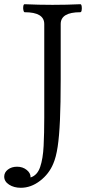

<svg xmlns="http://www.w3.org/2000/svg" viewBox="-67 -686 437 911"><path d="M32 205Q-1 205 -24 190Q-47 175 -47 152Q-47 132 -29.5 118.5Q-12 105 14 105Q41 105 60 120.5Q79 136 78 156Q110 146 123.5 106.5Q137 67 140 6Q143 -55 143 -127V-572Q143 -628 50 -628Q46 -628 44 -637.5Q42 -647 43.5 -656.5Q45 -666 50 -666Q116 -663 182 -663Q250 -663 314 -666Q319 -666 320.5 -656.5Q322 -647 320.5 -637.5Q319 -628 314 -628Q221 -628 221 -572V-310Q221 -194 217.5 -116Q214 -38 206.5 11Q199 60 186 90Q166 139 123 172Q80 205 32 205Z"/></svg>

Font: Junicode
Style: Regular
Weight: 400
Designer: Peter S. Baker
Version: Version 2.100; ttfautohint (v1.8.4)